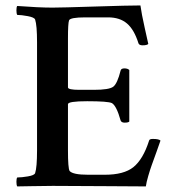

<svg xmlns="http://www.w3.org/2000/svg" viewBox="-20 -668 622 691"><path d="M168.9 -640.6Q200.2 -640.6 321.3 -644.5Q442.4 -648.4 485.4 -648.4Q489.3 -619.1 501 -566.9Q512.7 -514.6 513.7 -509.8Q508.8 -504.9 493.2 -504.9Q481.4 -504.9 478.5 -511.7Q462.9 -561.5 437 -583.5Q411.1 -605.5 369.1 -605.5H287.1Q232.4 -605.5 228.5 -594.7Q224.6 -584 224.6 -530.3V-353.5Q224.6 -344.7 265.6 -344.7H317.4Q373 -344.7 387.7 -356Q402.3 -367.2 414.1 -414.1Q416 -421.9 427.7 -421.9Q439.5 -421.9 445.3 -416V-230.5Q441.4 -226.6 428.7 -226.6Q417 -226.6 414.1 -234.4Q399.4 -287.1 382.8 -296.9Q369.1 -303.7 293.9 -303.7Q224.6 -303.7 224.6 -293V-127Q224.6 -62.5 230.5 -52.7Q242.2 -39.1 296.9 -39.1H357.4Q425.8 -39.1 460 -66.4Q495.1 -94.7 516.6 -162.1Q517.6 -168 530.3 -168Q551.8 -168 557.6 -162.1Q554.7 -153.3 543.5 -122.1Q532.2 -90.8 526.4 -74.7Q520.5 -58.6 513.7 -35.2Q506.8 -11.7 504.9 2.9Q479.5 2.9 361.3 2Q243.2 1 169.9 1Q136.7 1 93.8 2Q50.8 2.9 42 2.9Q39.1 -2 39.1 -13.7Q39.1 -25.4 42 -29.3Q57.6 -29.3 80.6 -33.2Q103.5 -37.1 106.4 -44.9Q113.3 -65.4 113.3 -127V-515.6Q113.3 -577.1 106.4 -597.7Q103.5 -605.5 80.1 -609.9Q56.6 -614.3 42 -614.3Q39.1 -619.1 39.1 -630.9Q39.1 -642.6 42 -646.5Q120.1 -640.6 168.9 -640.6Z"/></svg>

Font: Crimson
Style: Semibold
Weight: 600
Version: Version 0.8